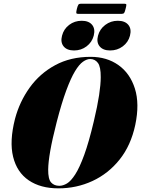

<svg xmlns="http://www.w3.org/2000/svg" viewBox="-20 -1024 774 1054"><path d="M477.5 -712Q566 -712 630 -666.8Q694 -621.5 720.5 -537.8Q747 -454 722.5 -338Q698.5 -225.5 636.5 -148Q574.5 -70.5 487.2 -30.2Q400 10 301 10Q202.5 10 137.8 -34Q73 -78 52 -163.2Q31 -248.5 62.5 -372Q87.5 -466 143 -543.2Q198.5 -620.5 282.8 -666.2Q367 -712 477.5 -712ZM305.5 -4Q326 -4 347.8 -17Q369.5 -30 393.2 -67Q417 -104 442.5 -174Q468 -244 495 -358Q515 -442 524 -501.5Q533 -561 533 -600.5Q533.5 -657 517.5 -678.5Q501.5 -700 475 -700Q456.5 -700 435.5 -685.2Q414.5 -670.5 391.8 -633Q369 -595.5 343.8 -527.5Q318.5 -459.5 291 -353Q267 -259.5 256 -196.5Q245 -133.5 244.5 -93.5Q244 -40.5 260.8 -22.2Q277.5 -4 305.5 -4ZM386.5 -747Q347.5 -747 329.2 -769.5Q311 -792 320.5 -828Q330 -865 359.8 -887.5Q389.5 -910 428.5 -910Q467.5 -910 485.8 -887.5Q504 -865 494.5 -828Q485 -792 455.2 -769.5Q425.5 -747 386.5 -747ZM584.5 -747Q545.5 -747 527 -769.5Q508.5 -792 518 -828Q527.5 -864.5 557.8 -887.2Q588 -910 626.5 -910Q666 -910 684.5 -887.5Q703 -865 693.5 -828Q684 -792 654 -769.5Q624 -747 584.5 -747ZM402 -975.5Q406.5 -993 410.2 -998.2Q414 -1003.5 423 -1003.5H663.5Q672.5 -1003.5 673.5 -999Q674.5 -994.5 669.5 -976Q665.5 -959 661.8 -953.5Q658 -948 649 -948H408.5Q399.5 -948 398.8 -953.2Q398 -958.5 402 -975.5Z"/></svg>

Font: Fraunces 144pt S000 Black
Style: Italic
Weight: 900
Italic angle: -16°
Version: Version 1.000; ttfautohint (v1.8.3)